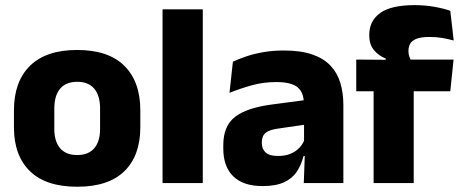

<svg xmlns="http://www.w3.org/2000/svg" viewBox="-20 -696 1752 730"><path d="M273.5 14Q154.5 14 93.8 -45.2Q33 -104.5 33 -212V-276.5Q33 -385.5 94 -445.8Q155 -506 273.5 -506Q392 -506 452.8 -445.8Q513.5 -385.5 513.5 -276.5V-212Q513.5 -104.5 453 -45.2Q392.5 14 273.5 14ZM273.5 -106.5Q316 -106.5 338.2 -132.2Q360.5 -158 360.5 -205.5V-283Q360.5 -333 338.2 -359Q316 -385 273.5 -385Q231 -385 208.8 -359Q186.5 -333 186.5 -283V-205.5Q186.5 -158 208.8 -132.2Q231 -106.5 273.5 -106.5Z M751 0H598V-660.5H751Z M1285.5 0H1135L1139.5 -123L1136 -130.5V-284L1135 -304Q1135 -345 1111 -364.5Q1087 -384 1030.5 -384Q981 -384 936.5 -371.5Q892 -359 852.5 -343L865.5 -461.5Q889 -472.5 918.2 -482.2Q947.5 -492 983 -498Q1018.5 -504 1059 -504Q1123.5 -504 1167 -489Q1210.5 -474 1236.5 -446.5Q1262.5 -419 1274 -380.8Q1285.5 -342.5 1285.5 -296.5ZM978.5 11.5Q905 11.5 867 -25.5Q829 -62.5 829 -131V-144.5Q829 -217 873.8 -251.8Q918.5 -286.5 1016 -299L1148 -316.5L1157 -224.5L1040 -207.5Q1004.5 -203 990 -191Q975.5 -179 975.5 -155.5V-152Q975.5 -129.5 990 -116.2Q1004.5 -103 1036.5 -103Q1064.5 -103 1084.8 -111.5Q1105 -120 1118 -133.8Q1131 -147.5 1137.5 -164.5L1159 -102.5H1134Q1126 -70.5 1109.2 -44.5Q1092.5 -18.5 1061 -3.5Q1029.5 11.5 978.5 11.5Z M1556 -676.5Q1596.5 -676.5 1631.2 -670.2Q1666 -664 1692 -655L1705 -542Q1685 -547.5 1662.5 -551.5Q1640 -555.5 1613.5 -555.5Q1582 -555.5 1564.2 -548.8Q1546.5 -542 1539.8 -530.2Q1533 -518.5 1533 -502V-501Q1533 -489 1536.8 -479.5Q1540.5 -470 1545.5 -461.5L1446.5 -458V-473.5Q1420.5 -483.5 1402.2 -505Q1384 -526.5 1384 -561V-563.5Q1384 -617 1425.8 -646.8Q1467.5 -676.5 1556 -676.5ZM1553 0H1400.5V-426.5H1553ZM1692 -349H1334.5V-469.5L1466.5 -468.5L1524.5 -469.5H1704.5Z"/></svg>

Font: Anek Devanagari Medium
Style: Bold
Weight: 700
Version: Version 1.003